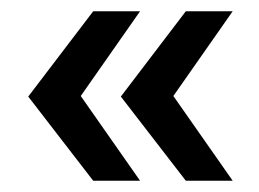

<svg xmlns="http://www.w3.org/2000/svg" viewBox="-20 -374 458 340"><path d="M145 -54 30 -203 145 -354H228L123 -204L228 -54ZM309 -54 194 -203 309 -354H392L287 -204L392 -54Z"/></svg>

Font: Rokkitt SemiBold Medium
Style: Regular
Weight: 500
Version: Version 3.103